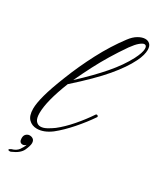

<svg xmlns="http://www.w3.org/2000/svg" viewBox="-188 -623 697 846"><g transform="rotate(30 160.5 -200.0)"><path d="M59 59Q70 59 77.5 65Q85 71 85 84Q85 97 74 121.5Q63 146 25 162Q21 164 18 164Q9 164 9 160Q9 157 19 152Q42 146 53 130.5Q64 115 68 102Q60 110 52 110Q34 110 34 87Q34 73 42 66Q50 59 59 59ZM71 18Q46 18 29.5 1.5Q13 -15 13 -51Q13 -78 25 -122.5Q37 -167 65 -237Q94 -311 132.5 -384.5Q171 -458 217 -519Q234 -542 253 -553Q272 -564 288 -564Q302 -564 311.5 -555Q321 -546 321 -526Q321 -515 317 -499.5Q313 -484 303 -464Q280 -417 231.5 -359.5Q183 -302 91 -220Q47 -109 47 -48Q47 -21 56.5 -9.5Q66 2 80 2Q94 2 110.5 -7Q127 -16 142 -27Q174 -52 206.5 -89.5Q239 -127 265 -166Q266 -168 270 -168Q273 -168 275.5 -165Q278 -162 276 -159Q249 -119 213 -78Q177 -37 143 -10Q106 18 71 18ZM103 -248Q171 -311 217 -364.5Q263 -418 289 -468Q308 -505 308 -525Q308 -542 296 -542Q288 -542 274 -530.5Q260 -519 242 -494Q213 -452 190 -414Q167 -376 146.5 -336.5Q126 -297 103 -248Z"/></g></svg>

Font: Gwendolyn
Style: Regular
Weight: 400
Designer: Robert E. Leuschke
Foundry: Robert E. Leuschke
Version: Version 1.010; ttfautohint (v1.8.3)